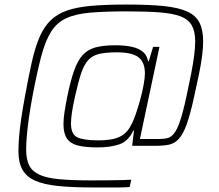

<svg xmlns="http://www.w3.org/2000/svg" viewBox="-20 -716 964 844"><path d="M388 108Q297 108 234.5 101.5Q172 95 134 78Q96 61 78.5 29.5Q61 -2 61 -52Q61 -81 64 -116.5Q67 -152 73.5 -196Q80 -240 90 -294Q106 -382 120.5 -446Q135 -510 154.5 -554.5Q174 -599 203 -627Q232 -655 275.5 -670Q319 -685 383 -690.5Q447 -696 537 -696Q634 -696 698.5 -689.5Q763 -683 801.5 -666Q840 -649 856.5 -617Q873 -585 873 -535Q873 -507 868.5 -471Q864 -435 855 -391.5Q846 -348 834 -294Q817 -215 801 -170.5Q785 -126 766 -105.5Q747 -85 722.5 -80Q698 -75 663 -75H561L569 -142H566Q544 -95 504.5 -81.5Q465 -68 409 -68Q355 -68 322 -76.5Q289 -85 274 -107.5Q259 -130 259 -170Q259 -193 263.5 -223Q268 -253 276 -293Q290 -361 305.5 -405Q321 -449 343 -473.5Q365 -498 399.5 -507.5Q434 -517 486 -517Q530 -517 560.5 -510Q591 -503 608.5 -488Q626 -473 631 -447H634L653 -510H681L595 -105H681Q701 -105 716.5 -109Q732 -113 745.5 -130Q759 -147 772 -185.5Q785 -224 800 -294Q812 -349 820.5 -393Q829 -437 833.5 -472Q838 -507 838 -534Q838 -578 823 -604.5Q808 -631 774 -644Q740 -657 682.5 -661.5Q625 -666 540 -666Q442 -666 377.5 -660.5Q313 -655 271.5 -636Q230 -617 204.5 -576.5Q179 -536 161 -467.5Q143 -399 123 -294Q113 -241 107 -197.5Q101 -154 98 -119.5Q95 -85 95 -58Q95 -15 108.5 11.5Q122 38 154.5 52.5Q187 67 242.5 72Q298 77 383 77Q428 77 461.5 76.5Q495 76 519 75.5Q543 75 557 74L550 106Q538 107 528 107.5Q518 108 502.5 108Q487 108 460 108Q433 108 388 108ZM414 -99Q473 -99 505.5 -114.5Q538 -130 555 -164Q566 -183 576.5 -213.5Q587 -244 596.5 -278.5Q606 -313 611.5 -344Q617 -375 617 -393Q617 -443 588.5 -464.5Q560 -486 494 -486Q448 -486 418 -479.5Q388 -473 369 -453Q350 -433 337 -394.5Q324 -356 310 -293Q301 -253 296.5 -223.5Q292 -194 292 -173Q292 -126 319.5 -112.5Q347 -99 414 -99Z"/></svg>

Font: Saira Thin
Style: Italic
Weight: 100
Italic angle: -12°
Designer: Hector Gatti with collaboration of the Omnibus-Type team
Foundry: Omnibus-Type
Version: Version 1.101